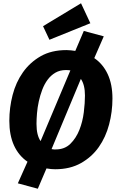

<svg xmlns="http://www.w3.org/2000/svg" viewBox="-20 -1017 729 1173"><path d="M667 -415Q667 -334 646.5 -256.5Q626 -179 583.5 -118.5Q541 -58 474.5 -20.5Q408 17 317 17Q292 17 264 12L211 136L89 103L148 -29Q94 -66 65.5 -128.5Q37 -191 37 -279Q37 -359 57 -436.5Q77 -514 120 -575Q163 -636 228.5 -673.5Q294 -711 386 -711Q400 -711 413 -709.5Q426 -708 440 -706L492 -828L614 -795L556 -662Q609 -626 638 -564Q667 -502 667 -415ZM203 -260Q203 -224 209.5 -198Q216 -172 228 -155L410 -587Q403 -588 396.5 -588.5Q390 -589 383 -589Q346 -589 318.5 -573Q291 -557 271 -530Q251 -503 238 -468.5Q225 -434 217 -397.5Q209 -361 206 -325Q203 -289 203 -260ZM320 -104Q375 -104 410 -138.5Q445 -173 465 -223.5Q485 -274 492 -331Q499 -388 499 -433Q499 -499 474 -535L295 -106Q306 -104 310 -104ZM243 -857 475 -997 532 -875 282 -774Z"/></svg>

Font: Szlgxwxxxixliatcpuztgldltzi
Style: Regular
Weight: 700
Italic angle: -8°
Designer: Carrois Corporate & Edenspiekermann
Foundry: Carrois Corporate GbR & Edenspiekermann AG
Version: Version 2.001